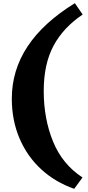

<svg xmlns="http://www.w3.org/2000/svg" viewBox="-20 -973 549 1203"><path d="M254 -403Q254 -229 312.5 -86Q371 57 497 139L445 210Q327 169 239 88.5Q151 8 102.5 -105.5Q54 -219 54 -355Q54 -710 449 -953L498 -882Q377 -801 315.5 -686.5Q254 -572 254 -403Z"/></svg>

Font: Inknut Antiqua ExtraBold
Style: Regular
Weight: 800
Designer: Claus Eggers Sørensen
Foundry: Claus Eggers Sørensen
Version: Version 1.003; ttfautohint (v1.8.2) -l 8 -r 50 -G 200 -x 14 